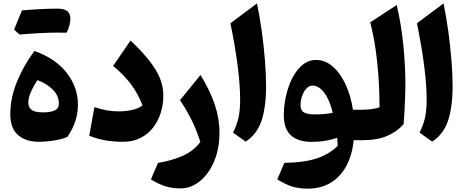

<svg xmlns="http://www.w3.org/2000/svg" viewBox="-20 -831 2769 1138"><path d="M210.4 9.3Q132.3 9.3 86.7 -30.5Q41 -70.3 41 -154.8Q41 -250.5 80.6 -346.9Q120.1 -443.4 184.1 -528.8Q308.6 -484.9 375.2 -399.4Q441.9 -314 441.9 -210.9Q441.9 -110.4 379.9 -20Q350.6 -6.3 302.2 1.5Q253.9 9.3 210.4 9.3ZM202.1 -356Q179.7 -323.2 163.8 -287.4Q147.9 -251.5 147.9 -224.1Q147.9 -194.3 167.7 -179.7Q187.5 -165 234.9 -165Q281.2 -165 305.2 -177Q329.1 -189 329.1 -215.8Q329.1 -263.7 293 -299.8Q256.8 -335.9 202.1 -356ZM319.8 -637.7Q231 -637.7 96.2 -626.5Q88.4 -633.3 80.1 -640.6Q71.8 -647.9 63.5 -655.3Q75.2 -684.6 86.9 -712.9Q98.6 -741.2 110.4 -769.5Q231.4 -779.8 322.3 -779.8Q397 -779.8 397 -721.2Q397 -682.1 375 -637.2Q375 -637.2 319.8 -637.7Z M948.2 -265.1Q948.2 -212.4 933.1 -163.3Q918 -114.3 887.9 -75.4Q857.9 -36.6 813.5 -13.7Q769 9.3 710.4 9.3Q650.4 9.3 603.5 0.7Q556.6 -7.8 508.8 -26.4L539.6 -195.8Q576.7 -183.6 611.6 -177.2Q646.5 -170.9 683.6 -170.9Q728.5 -170.9 766.4 -180.2Q804.2 -189.5 824.7 -206.5Q797.4 -277.8 754.2 -334.5Q710.9 -391.1 650.4 -440.4L753.9 -590.8Q824.7 -523.4 867.4 -468.3Q910.2 -413.1 929.2 -364.3Q948.2 -315.4 948.2 -265.1Z M1280.8 -44.4Q1280.8 50.3 1249.3 125Q1217.8 199.7 1165 242.7Q1112.3 285.6 1048.8 285.6Q1004.9 285.6 966.1 274.9Q927.2 264.2 874.5 232.4L916.5 134.3Q990.7 123 1058.3 94.7Q1126 66.4 1167.5 10.3Q1147.9 -52.2 1119.4 -111.8Q1090.8 -171.4 1046.9 -237.3L1168.5 -386.7Q1225.1 -294.4 1252.9 -211.4Q1280.8 -128.4 1280.8 -44.4Z M1503.4 -811Q1520 -730 1532 -642.1Q1543.9 -554.2 1550.5 -471.2Q1557.1 -388.2 1557.1 -321.8Q1557.1 -197.3 1530.3 -116.2Q1503.4 -35.2 1436 8.3L1361.3 -44.9Q1382.3 -86.4 1392.8 -129.9Q1403.3 -173.3 1403.3 -241.7Q1403.3 -324.2 1388.9 -438.5Q1374.5 -552.7 1345.7 -692.9Z M1853.5 -475.6Q1907.2 -475.6 1952.1 -436.8Q1997.1 -397.9 2028.1 -331.3Q2059.1 -264.6 2071.8 -180.7H2126V0H2076.2Q2068.4 83.5 2034.9 148.4Q2001.5 213.4 1943.1 250.2Q1884.8 287.1 1801.3 287.1Q1756.3 287.1 1716.3 275.9Q1676.3 264.6 1623.5 232.4L1665.5 134.3Q1780.3 132.8 1855 108.6Q1929.7 84.5 1981.4 33.7Q1981 21.5 1980.2 10Q1979.5 -1.5 1978.5 -14.2Q1947.3 -3.4 1909.2 3.2Q1871.1 9.8 1827.6 9.8Q1746.6 9.8 1704.3 -28.8Q1662.1 -67.4 1662.1 -147.9Q1662.1 -205.6 1675.3 -263.4Q1688.5 -321.3 1713.1 -369.4Q1737.8 -417.5 1773.4 -446.5Q1809.1 -475.6 1853.5 -475.6ZM1832 -323.7Q1812 -323.7 1795.9 -306.2Q1779.8 -288.6 1770.5 -262Q1761.2 -235.4 1761.2 -208Q1761.2 -174.8 1783.2 -163.8Q1805.2 -152.8 1846.7 -152.8Q1901.9 -152.8 1952.1 -162.1Q1935.5 -235.4 1903.3 -279.5Q1871.1 -323.7 1832 -323.7Z M2331.5 -801.3Q2357.4 -690.9 2370.1 -567.6Q2382.8 -444.3 2382.8 -327.6Q2382.8 -298.8 2381.3 -259Q2379.9 -219.2 2377.7 -176.3Q2375.5 -133.3 2372.1 -94.7Q2333 -50.3 2273.9 -25.1Q2214.8 0 2126 0Q2115.7 0 2110.6 -8.1Q2105.5 -16.1 2105.5 -37.6V-143.1Q2105.5 -164.6 2110.6 -172.6Q2115.7 -180.7 2126 -180.7Q2153.8 -180.7 2180.9 -184.1Q2208 -187.5 2229.5 -195.3Q2229.5 -330.6 2215.8 -461.7Q2202.1 -592.8 2174.3 -698.7Z M2608.9 -811Q2625.5 -730 2637.5 -642.1Q2649.4 -554.2 2656 -471.2Q2662.6 -388.2 2662.6 -321.8Q2662.6 -197.3 2635.7 -116.2Q2608.9 -35.2 2541.5 8.3L2466.8 -44.9Q2487.8 -86.4 2498.3 -129.9Q2508.8 -173.3 2508.8 -241.7Q2508.8 -324.2 2494.4 -438.5Q2480 -552.7 2451.2 -692.9Z"/></svg>

Font: Pinar DS2-Bold
Style: Regular
Weight: 700
Designer: Amin Abedi
Version: Version 2.000